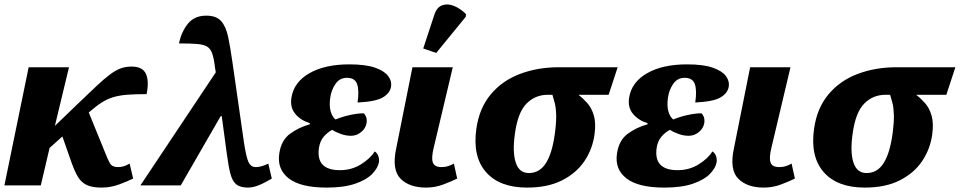

<svg xmlns="http://www.w3.org/2000/svg" viewBox="-24 -841 4354 871"><path d="M-4 0 106 -536H289L225 -270L330 -371Q379 -418 413.5 -450.5Q448 -483 474 -502.5Q500 -522 523 -530.5Q546 -539 573 -539Q623 -539 638 -506Q653 -473 641 -414Q592 -414 556.5 -411.5Q521 -409 492.5 -401Q464 -393 437.5 -376Q411 -359 379 -331V-330L456 -141Q466 -115 475.5 -99Q485 -83 512 -83Q524 -83 536.5 -86.5Q549 -90 564 -99L580 -31Q556 -19 517 -4.5Q478 10 436 10Q394 10 369 -2Q344 -14 329 -39.5Q314 -65 300 -105L259 -222L201 -170L161 0Z M613 0 955 -513 952 -530Q947 -573 939.5 -596Q932 -619 916.5 -629Q901 -639 870.5 -641.5Q840 -644 788 -644Q799 -697 828.5 -733.5Q858 -770 912 -770Q957 -770 979 -745.5Q1001 -721 1011 -673.5Q1021 -626 1031 -555L1082 -200Q1092 -132 1102.5 -107.5Q1113 -83 1137 -83Q1150 -83 1165 -87.5Q1180 -92 1193 -99L1209 -31Q1176 -11 1149.5 -0.5Q1123 10 1101 10Q1066 10 1048 -4.5Q1030 -19 1021 -53.5Q1012 -88 1004 -150L982 -314H977L796 0Z M1458 10Q1339 10 1285.5 -32Q1232 -74 1243 -145Q1252 -205 1291.5 -234Q1331 -263 1381 -277L1382 -282Q1340 -295 1315.5 -324.5Q1291 -354 1298 -398Q1309 -468 1379 -508.5Q1449 -549 1561 -549Q1635 -549 1677.5 -534Q1720 -519 1737 -496Q1754 -473 1750 -448Q1745 -418 1712.5 -399Q1680 -380 1598 -376Q1606 -431 1596 -459.5Q1586 -488 1550 -488Q1517 -488 1498 -460.5Q1479 -433 1474 -397Q1469 -361 1476 -336Q1483 -311 1498 -299Q1530 -312 1564.5 -319.5Q1599 -327 1626 -327Q1633 -321 1637 -310Q1641 -299 1639 -283Q1635 -259 1614.5 -242Q1594 -225 1568 -225Q1546 -225 1523 -233Q1500 -241 1483 -252Q1462 -241 1445 -221.5Q1428 -202 1423 -171Q1408 -69 1518 -69Q1571 -69 1613.5 -95.5Q1656 -122 1676 -154Q1686 -148 1691.5 -135Q1697 -122 1695 -105Q1690 -78 1664 -51.5Q1638 -25 1587 -7.5Q1536 10 1458 10Z M1909 10Q1833 10 1793 -30.5Q1753 -71 1773 -166L1847 -536H2030L1944 -173Q1932 -125 1939.5 -104Q1947 -83 1979 -83Q1996 -83 2009.5 -87.5Q2023 -92 2035 -99L2050 -31Q2026 -19 1988 -4.5Q1950 10 1909 10ZM1955 -601 1896 -621 1946 -773Q1957 -808 1982 -817Q2007 -826 2036 -814Q2065 -802 2090 -777L2089 -765Z M2367 10Q2242 10 2180.5 -60.5Q2119 -131 2137 -257Q2150 -350 2202 -412.5Q2254 -475 2334.5 -505.5Q2415 -536 2512 -536H2778L2737 -411H2600Q2621 -395 2640.5 -373Q2660 -351 2670 -317Q2680 -283 2673 -231Q2664 -165 2627.5 -110.5Q2591 -56 2526 -23Q2461 10 2367 10ZM2375 -56Q2424 -56 2452.5 -101Q2481 -146 2493 -234Q2500 -287 2499 -320Q2498 -353 2492.5 -374Q2487 -395 2482 -411H2461Q2404 -411 2364.5 -371Q2325 -331 2312 -235Q2300 -152 2315.5 -104Q2331 -56 2375 -56Z M2990 10Q2871 10 2817.5 -32Q2764 -74 2775 -145Q2784 -205 2823.5 -234Q2863 -263 2913 -277L2914 -282Q2872 -295 2847.5 -324.5Q2823 -354 2830 -398Q2841 -468 2911 -508.5Q2981 -549 3093 -549Q3167 -549 3209.5 -534Q3252 -519 3269 -496Q3286 -473 3282 -448Q3277 -418 3244.5 -399Q3212 -380 3130 -376Q3138 -431 3128 -459.5Q3118 -488 3082 -488Q3049 -488 3030 -460.5Q3011 -433 3006 -397Q3001 -361 3008 -336Q3015 -311 3030 -299Q3062 -312 3096.5 -319.5Q3131 -327 3158 -327Q3165 -321 3169 -310Q3173 -299 3171 -283Q3167 -259 3146.5 -242Q3126 -225 3100 -225Q3078 -225 3055 -233Q3032 -241 3015 -252Q2994 -241 2977 -221.5Q2960 -202 2955 -171Q2940 -69 3050 -69Q3103 -69 3145.5 -95.5Q3188 -122 3208 -154Q3218 -148 3223.5 -135Q3229 -122 3227 -105Q3222 -78 3196 -51.5Q3170 -25 3119 -7.5Q3068 10 2990 10Z M3441 10Q3365 10 3325 -30.5Q3285 -71 3305 -166L3379 -536H3562L3476 -173Q3464 -125 3471.5 -104Q3479 -83 3511 -83Q3528 -83 3541.5 -87.5Q3555 -92 3567 -99L3582 -31Q3558 -19 3520 -4.5Q3482 10 3441 10Z M3899 10Q3774 10 3712.5 -60.5Q3651 -131 3669 -257Q3682 -350 3734 -412.5Q3786 -475 3866.5 -505.5Q3947 -536 4044 -536H4310L4269 -411H4132Q4153 -395 4172.5 -373Q4192 -351 4202 -317Q4212 -283 4205 -231Q4196 -165 4159.5 -110.5Q4123 -56 4058 -23Q3993 10 3899 10ZM3907 -56Q3956 -56 3984.5 -101Q4013 -146 4025 -234Q4032 -287 4031 -320Q4030 -353 4024.5 -374Q4019 -395 4014 -411H3993Q3936 -411 3896.5 -371Q3857 -331 3844 -235Q3832 -152 3847.5 -104Q3863 -56 3907 -56Z"/></svg>

Font: Noto Serif ExtraBold
Style: Italic
Weight: 800
Italic angle: -12°
Designer: Monotype Design Team
Foundry: Monotype Imaging Inc.
Version: Version 2.013